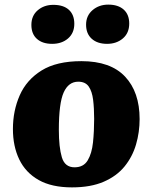

<svg xmlns="http://www.w3.org/2000/svg" viewBox="-20 -796 661 832"><path d="M292 16Q204 16 147.5 -16Q91 -48 63.5 -105Q36 -162 36 -237Q36 -316 65.5 -383Q95 -450 160 -490.5Q225 -531 333 -531Q459 -531 522 -464Q585 -397 585 -280Q585 -223 569.5 -170Q554 -117 520 -75Q486 -33 429.5 -8.5Q373 16 292 16ZM303 -71Q342 -71 360 -101Q378 -131 383 -179Q388 -227 388 -281Q388 -327 383.5 -363.5Q379 -400 364.5 -421Q350 -442 319 -442Q277 -442 256 -395.5Q235 -349 235 -233Q235 -158 248 -114.5Q261 -71 303 -71ZM353 -689Q353 -728 381 -752Q409 -776 449 -776Q492 -776 516 -754.5Q540 -733 540 -694Q540 -653 512.5 -629.5Q485 -606 444 -606Q402 -606 377.5 -628Q353 -650 353 -689ZM116 -688Q116 -728 143.5 -751.5Q171 -775 211 -775Q255 -775 278.5 -753.5Q302 -732 302 -693Q302 -653 275 -629.5Q248 -606 206 -606Q164 -606 140 -627.5Q116 -649 116 -688Z"/></svg>

Font: Literata 12pt ExtraBold
Style: Italic
Weight: 800
Italic angle: -2°
Designer: Latin by Veronika Burian and Jose Scaglione. Greek by Irene Vlachou. Cyrillic by Vera Evstafieva
Foundry: TypeTogether
Version: Version 3.002